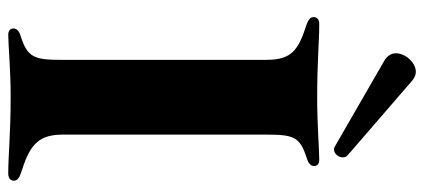

<svg xmlns="http://www.w3.org/2000/svg" viewBox="-296 -706 1008 456"><g transform="rotate(90 208.0 -478.0)"><path d="M62.5 6.4C87.4 6.4 145.6 0.7 207.4 0.7C301.8 0.7 346.6 6.4 392 6.4C403.4 6.4 409.1 1.1 409.1 -7.1C409.1 -16.3 401.6 -20.6 381.4 -27C320.3 -46.5 299.7 -69.2 299.7 -123.6V-605.1C299.7 -672.6 304.7 -686.4 357.2 -703.1C368.6 -706.7 374.3 -712.4 374.3 -720.2C374.3 -727.3 369.3 -732.2 359.4 -732.2C334.5 -732.2 276.3 -727.3 214.5 -727.3C120 -727.3 82.4 -732.2 36.9 -732.2C25.6 -732.2 20.6 -726.6 20.6 -718.8C20.6 -710.2 27.3 -705.3 47.6 -698.9C108.7 -679.3 122.2 -657.3 122.2 -603V-121.4C122.2 -54.7 116.5 -39.1 64.6 -22.7C53.3 -19.2 47.6 -13.5 47.6 -5.7C47.6 1.4 52.6 6.4 62.5 6.4ZM106.5 -914.1C106.9 -903.8 111.9 -893.8 123.6 -887.1L328.1 -769.2C330.3 -767.8 332.4 -767 334.5 -767C344.5 -767 353.7 -777.7 353.7 -787.6C354 -792.3 352.3 -796.9 348 -800.4L170.5 -953.8C164.1 -958.8 157.7 -961.6 150.6 -961.6C128.6 -961.6 106.5 -936.8 106.5 -914.1Z"/></g></svg>

Font: Margiela Serif
Style: Bold
Weight: 700
Designer: Andreas Faust, Stefan Endress
Version: Version 1.002;FEAKit 1.0